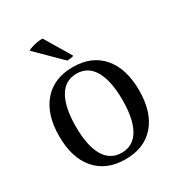

<svg xmlns="http://www.w3.org/2000/svg" viewBox="-175 -839 899 968"><g transform="rotate(-30 275.0 -355.5)"><path d="M275 13Q165 13 103.5 -57.5Q42 -128 42 -254Q42 -381 103.5 -452Q165 -523 275 -523Q385 -523 446 -452Q507 -381 507 -254Q507 -128 446 -57.5Q385 13 275 13ZM275 -25Q341 -25 375.5 -84Q410 -143 410 -254Q410 -366 375.5 -425.5Q341 -485 275 -485Q208 -485 173.5 -425.5Q139 -366 139 -254Q139 -143 173.5 -84Q208 -25 275 -25ZM129 -703Q135 -708 150.5 -713Q166 -718 184.5 -721.5Q203 -725 216 -723L306 -572Q302 -568 289.5 -566.5Q277 -565 268 -565Z"/></g></svg>

Font: Arima Medium
Style: Regular
Weight: 500
Designer: Joana Correia and Natanael Gama
Foundry: NDISCOVER
Version: Version 1.101;gftools[0.9.23]